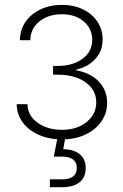

<svg xmlns="http://www.w3.org/2000/svg" viewBox="-20 -567 507 791"><path d="M234.9 7.3Q182.6 7.3 140.4 -11.2Q98.1 -29.8 73.7 -62.7Q49.3 -95.7 48.8 -137.7H93.3Q93.8 -91.3 134.3 -61.8Q174.8 -32.2 234.9 -32.2Q298.3 -32.2 337.4 -64.7Q376.5 -97.2 376.5 -145Q376.5 -196.8 332.5 -228Q288.6 -259.3 217.8 -259.3H198.7V-295.4H217.8Q279.3 -295.4 319.6 -324.7Q359.9 -354 359.9 -402.8Q359.9 -448.7 325.2 -478.5Q290.5 -508.3 234.9 -508.3Q179.2 -508.3 142.3 -478.8Q105.5 -449.2 105 -401.4H62Q62.5 -444.3 85.2 -477.1Q107.9 -509.8 147 -528.3Q186 -546.9 234.9 -546.9Q284.7 -546.9 322.5 -528.1Q360.4 -509.3 381.6 -477.1Q402.8 -444.8 402.8 -404.3Q402.8 -357.4 373 -324.5Q343.3 -291.5 293.9 -280.3V-277.3Q353.5 -266.6 387.5 -230.5Q421.4 -194.3 421.4 -143.1Q421.4 -100.6 397.5 -66.4Q373.5 -32.2 331.5 -12.5Q289.6 7.3 234.9 7.3ZM185.5 204.1V171.9H236.3Q266.1 171.9 281.2 159.9Q296.4 147.9 296.4 125Q296.4 102.5 281.2 90.3Q266.1 78.1 234.4 78.1H201.7L219.7 -14.2H249V0L240.7 47.4Q285.2 48.8 309.1 68.8Q333 88.9 333 125.5Q333 163.1 307.9 183.6Q282.7 204.1 236.8 204.1Z"/></svg>

Font: Inter 18pt ExtraLight
Style: Regular
Weight: 250
Designer: Rasmus Andersson
Foundry: rsms
Version: Version 4.001;git-66647c0bb